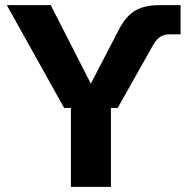

<svg xmlns="http://www.w3.org/2000/svg" viewBox="-20 -725 721 745"><path d="M228.9 -306.1 6.4 -705H176.9L332.4 -400.4L439 -605.6Q457.2 -642.2 479.2 -664.1Q501.3 -686.1 530.3 -695.5Q559.3 -705 598 -705H680.7V-591.9H638.8Q623.8 -591.9 612 -587.2Q600.2 -582.6 591.3 -573.5Q582.4 -564.5 574.3 -550.6L436.7 -306.1ZM255.1 0V-342H410.4V0Z"/></svg>

Font: TikTok Sans Light
Style: Regular
Weight: 300
Version: Version 4.000